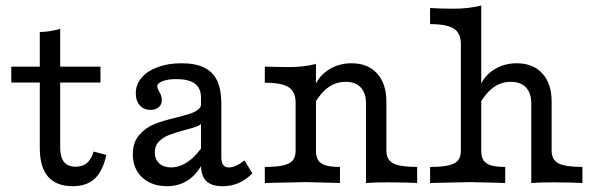

<svg xmlns="http://www.w3.org/2000/svg" viewBox="-20 -652 2115 684"><path d="M121.8 -123.4V-358.1H20.2V-414.5H121.8V-537.9Q158.9 -538.7 194.4 -549.2V-414.5H337.9V-358.1H194.4V-126.6Q194.4 -91.9 208.1 -75Q221.8 -58.1 249.2 -58.1Q274.2 -58.1 289.5 -71Q304.8 -83.9 313.7 -112.1L358.9 -100Q346 -41.9 317.3 -15.3Q288.7 11.3 238.7 11.3Q180.6 11.3 151.2 -22.6Q121.8 -56.5 121.8 -123.4Z M696 -65.3V-304.8Q696 -337.9 674.2 -354Q652.4 -370.2 608.1 -370.2Q578.2 -370.2 559.3 -362.9Q540.3 -355.6 540.3 -344.4Q540.3 -341.1 542.3 -335.9Q544.4 -330.6 546.8 -325.8Q551.6 -318.5 554 -311.3Q556.5 -304 556.5 -296Q556.5 -279.8 545.6 -270.2Q534.7 -260.5 516.1 -260.5Q492.7 -260.5 478.2 -276.6Q463.7 -292.7 463.7 -319.4Q463.7 -350.8 484.3 -375Q504.8 -399.2 541.9 -412.9Q579 -426.6 626.6 -426.6Q675.8 -426.6 707.3 -411.3Q738.7 -396 753.6 -364.5Q768.5 -333.1 768.5 -283.1V-93.5Q768.5 -73.4 775 -64.5Q781.5 -55.6 795.2 -55.6Q806.5 -55.6 818.5 -60.5Q830.6 -65.3 843.5 -75L850.8 -80.6L879 -34.7Q856.5 -11.3 830.2 0Q804 11.3 772.6 11.3Q733.1 11.3 714.5 -7.3Q696 -25.8 696 -65.3ZM453.2 -102.4Q453.2 -145.2 476.2 -171.4Q499.2 -197.6 530.6 -210.1Q562.1 -222.6 610.5 -233.9Q641.9 -241.9 658.5 -247.6Q675 -253.2 685.9 -261.7Q696.8 -270.2 696.8 -283.1L701.6 -217.7Q696 -207.3 681.5 -201.6Q666.9 -196 635.5 -187.9Q602.4 -179 581.9 -171Q561.3 -162.9 546.4 -148Q531.5 -133.1 531.5 -108.9Q531.5 -84.7 547.2 -70.2Q562.9 -55.6 589.5 -55.6Q621 -55.6 651.6 -77.4Q682.3 -99.2 707.3 -139.5L706.5 -79Q683.9 -33.1 651.2 -10.9Q618.5 11.3 575 11.3Q520.2 11.3 486.7 -19.8Q453.2 -50.8 453.2 -102.4Z M1033.1 -115.3V-287.1Q1033.1 -312.9 1022.2 -328.2Q1011.3 -343.5 987.5 -350.4Q963.7 -357.3 923.4 -357.3V-414.5Q978.2 -412.9 1005.6 -412.9Q1062.1 -412.9 1105.6 -424.2V-115.3Q1105.6 -93.5 1113.7 -81Q1121.8 -68.5 1140.3 -62.9Q1158.9 -57.3 1191.1 -57.3V0L1167.7 -0.8Q1087.9 -3.2 1068.5 -3.2Q1050 -3.2 953.2 -0.8L923.4 0V-57.3Q965.3 -57.3 989.1 -62.9Q1012.9 -68.5 1023 -80.6Q1033.1 -92.7 1033.1 -115.3ZM1211.3 -360.5Q1176.6 -360.5 1148.8 -340.3Q1121 -320.2 1097.6 -278.2L1100 -341.9Q1115.3 -381.5 1151.2 -404Q1187.1 -426.6 1232.3 -426.6Q1290.3 -426.6 1323.4 -390.3Q1356.5 -354 1356.5 -290.3V-115.3Q1356.5 -83.1 1380.6 -70.2Q1404.8 -57.3 1466.1 -57.3V0Q1447.6 -0.8 1428.2 -1.6L1363.7 -2.4Q1312.9 -2.4 1283.9 0V-283.9Q1283.9 -321 1264.9 -340.7Q1246 -360.5 1211.3 -360.5Z M1621.8 -115.3V-495.2Q1621.8 -533.9 1596.8 -550Q1571.8 -566.1 1512.1 -566.1V-623.4Q1553.2 -621 1594.4 -621Q1650.8 -621 1694.4 -632.3V-115.3Q1694.4 -93.5 1702.4 -81Q1710.5 -68.5 1729 -62.9Q1747.6 -57.3 1779.8 -57.3V0L1756.5 -0.8Q1676.6 -3.2 1657.3 -3.2Q1638.7 -3.2 1541.9 -0.8L1512.1 0V-57.3Q1554 -57.3 1577.8 -62.9Q1601.6 -68.5 1611.7 -80.6Q1621.8 -92.7 1621.8 -115.3ZM1800 -360.5Q1765.3 -360.5 1737.5 -340.3Q1709.7 -320.2 1686.3 -278.2L1688.7 -341.9Q1704 -381.5 1739.9 -404Q1775.8 -426.6 1821 -426.6Q1879 -426.6 1912.1 -390.3Q1945.2 -354 1945.2 -290.3V-115.3Q1945.2 -83.1 1969.4 -70.2Q1993.5 -57.3 2054.8 -57.3V0Q2036.3 -0.8 2016.9 -1.6L1952.4 -2.4Q1901.6 -2.4 1872.6 0V-283.9Q1872.6 -321 1853.6 -340.7Q1834.7 -360.5 1800 -360.5Z"/></svg>

Font: Playfair Micro SmCond SmLight
Style: Regular
Weight: 360
Width: 4
Designer: Claus Eggers Sørensen
Foundry: Claus Eggers Sørensen
Version: Version 2.100;Glyphs 3.2 (3219)